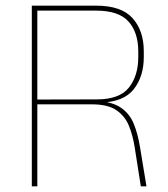

<svg xmlns="http://www.w3.org/2000/svg" viewBox="-20 -659 594 679"><path d="M478 0 456.5 -137Q450 -179.5 436 -214Q422 -248.5 391.8 -269.2Q361.5 -290 305 -290H104.5V-307L322.5 -307.5Q402.5 -307.5 435.8 -349.2Q469 -391 469 -457.5V-477Q469 -544 434.5 -582.8Q400 -621.5 319 -621.5H101.5V-639H320Q409 -639 448.8 -594.8Q488.5 -550.5 488.5 -477.5V-457Q488.5 -388.5 453 -343.5Q417.5 -298.5 336 -296L335 -297L324.5 -302Q379 -298.5 409 -277.2Q439 -256 453.2 -220.8Q467.5 -185.5 475 -139.5L498 0ZM92.5 0V-639H112V-304V-295.5V0Z"/></svg>

Font: Anek Bangla Thin
Style: Regular
Weight: 250
Designer: Sulekha Rajkumar (Bangla), Yesha Goshar (Latin)
Foundry: Ek Type
Version: Version 1.003